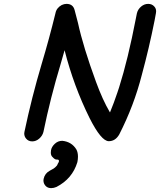

<svg xmlns="http://www.w3.org/2000/svg" viewBox="-20 -722 825 990"><path d="M146 7Q126 7 114 -8Q105 -19 105 -34Q105 -38 106 -42Q143 -218 195 -393Q234 -523 266 -654Q271 -681 298 -696Q311 -702 323 -702Q357 -702 365 -669Q373 -636 382 -604Q409 -480 475 -300Q509 -207 546 -144Q546 -143 547 -143V-142Q568 -193 585 -244L594 -271Q640 -416 681 -629L686 -654Q691 -674 707.5 -688Q724 -702 744 -702Q764 -702 776 -688Q785 -678 785 -664Q785 -659 784 -654L777 -616Q749 -475 711 -335Q671 -178 595 -29Q575 6 541 6Q502 6 442 -113Q360 -278 313 -463L293 -393Q240 -218 204 -42Q199 -22 182.5 -7.5Q166 7 146 7ZM244 248Q218 248 207 224Q204 217 204 208Q204 204 205 200Q211 172 237 158L253 149Q255 149 265.5 140Q276 131 277 124Q283 115 284 110V108Q284 102 278 101Q277 101 269.5 100.5Q262 100 250 87Q242 79 242 65Q242 59 243 53Q246 35 262.5 19.5Q279 4 301 4Q350 9 374 49Q382 64 382 86Q382 99 379 114Q353 200 271 242Q257 248 244 248Z"/></svg>

Font: Bad Comic
Style: Italic
Weight: 400
Italic angle: -11°
Designer: GGBotNet
Foundry: GGBotNet
Version: 0.95